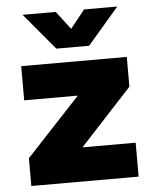

<svg xmlns="http://www.w3.org/2000/svg" viewBox="-53 -789 673 834"><g transform="rotate(-5 283.5 -372.0)"><path d="M49.8 0V-121.1L283.7 -372.1V-373.5H51.3V-522.5H511.7V-392.6L287.1 -149.4V-147.9H517.6V0ZM221.2 -744.1 281.7 -665 344.7 -744.1H488.8V-743.2L353 -585H210L77.6 -743.2V-744.1Z"/></g></svg>

Font: Inter 28pt Black
Style: Regular
Weight: 900
Designer: Rasmus Andersson
Foundry: rsms
Version: Version 4.001;git-66647c0bb